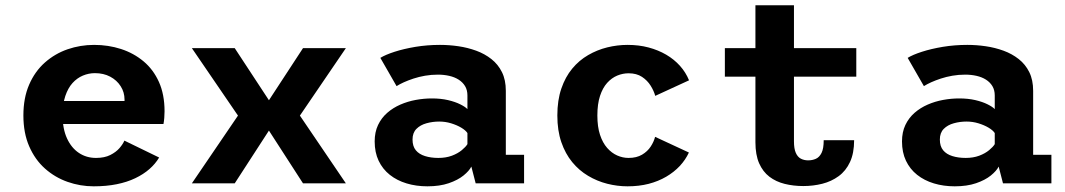

<svg xmlns="http://www.w3.org/2000/svg" viewBox="-20 -678 3940 710"><path d="M326.5 11Q276.5 11 229.8 -5.5Q183 -22 146.2 -54.8Q109.5 -87.5 88 -136.8Q66.5 -186 66.5 -251Q66.5 -316 87.8 -365Q109 -414 146 -446.8Q183 -479.5 230 -495.8Q277 -512 328 -512Q380.5 -512 427.5 -496.8Q474.5 -481.5 510.8 -451.2Q547 -421 567.8 -374.8Q588.5 -328.5 588.5 -266.5Q588.5 -255.5 587.5 -242.5Q586.5 -229.5 584.5 -219.5H181V-304.5H440.5Q440.5 -306 440.5 -307Q440.5 -308 440.5 -309.5Q440.5 -337 426.2 -359.2Q412 -381.5 387.5 -394.5Q363 -407.5 331 -407.5Q308 -407.5 286.5 -398.5Q265 -389.5 248.2 -371Q231.5 -352.5 221.5 -323Q211.5 -293.5 211.5 -252Q211.5 -201.5 227.8 -166.2Q244 -131 271.8 -112.5Q299.5 -94 335 -94Q366.5 -94 387.8 -104.8Q409 -115.5 421.8 -130.2Q434.5 -145 440 -158L568.5 -95.5Q554.5 -72 532.5 -52.8Q510.5 -33.5 480.2 -19Q450 -4.5 411.8 3.2Q373.5 11 326.5 11Z M689.5 0 860 -250.5 689.5 -500H848L977 -303.5H972L1100.5 -500H1259L1089 -250.5L1259 0H1100.5L972 -199H977L848 0Z M1560.5 11Q1519 11 1483.5 0.2Q1448 -10.5 1421.5 -31.5Q1395 -52.5 1380.2 -83.5Q1365.5 -114.5 1365.5 -155Q1365.5 -189.5 1378 -215.8Q1390.5 -242 1412 -260.8Q1433.5 -279.5 1460.5 -291.2Q1487.5 -303 1517.5 -308.5Q1547.5 -314 1577 -314Q1610 -314 1636.8 -307.8Q1663.5 -301.5 1682 -292.2Q1700.5 -283 1708.5 -274.5V-325Q1708.5 -345 1699.8 -359.5Q1691 -374 1676 -383.5Q1661 -393 1641.2 -397.5Q1621.5 -402 1599.5 -402Q1574.5 -402 1551.8 -398Q1529 -394 1509.2 -387.5Q1489.5 -381 1473.5 -373.8Q1457.5 -366.5 1446.5 -359.5L1386.5 -464Q1405 -475.5 1439 -486.5Q1473 -497.5 1516.5 -504.8Q1560 -512 1607 -512Q1641 -512 1675.2 -507Q1709.5 -502 1741 -490.5Q1772.5 -479 1797.2 -459.5Q1822 -440 1836.2 -411.2Q1850.5 -382.5 1850.5 -342V-105.5H1918V0H1739L1723 -62Q1715 -46 1694 -29Q1673 -12 1639.5 -0.5Q1606 11 1560.5 11ZM1601 -94Q1629 -94 1651 -102.2Q1673 -110.5 1687.8 -122.8Q1702.5 -135 1708.5 -145V-186Q1702 -196 1685.8 -205.8Q1669.5 -215.5 1648.2 -222Q1627 -228.5 1604 -228.5Q1580 -228.5 1557.2 -222.2Q1534.5 -216 1520 -201.5Q1505.5 -187 1505.5 -162Q1505.5 -137 1517.8 -122.2Q1530 -107.5 1551.8 -100.8Q1573.5 -94 1601 -94Z M2300.5 11Q2263 11 2225.5 1.5Q2188 -8 2154.8 -27.8Q2121.5 -47.5 2096 -78.5Q2070.5 -109.5 2055.8 -152.2Q2041 -195 2041 -251Q2041 -307.5 2055.8 -350.5Q2070.5 -393.5 2096 -424.2Q2121.5 -455 2154.8 -474.2Q2188 -493.5 2225.5 -502.8Q2263 -512 2300.5 -512Q2342.5 -512 2378.2 -502.5Q2414 -493 2443.5 -475.8Q2473 -458.5 2494.5 -434.5Q2516 -410.5 2528 -381L2403 -323.5Q2398 -342 2386 -361.2Q2374 -380.5 2354 -393.8Q2334 -407 2304.5 -407Q2283 -407 2262.5 -398.5Q2242 -390 2225.2 -371.5Q2208.5 -353 2198.8 -323.2Q2189 -293.5 2189 -251Q2189 -209 2198.8 -179.5Q2208.5 -150 2225.2 -131Q2242 -112 2262.5 -103Q2283 -94 2304.5 -94Q2334 -94 2354.2 -106Q2374.5 -118 2386.2 -136Q2398 -154 2402.5 -172L2527.5 -114Q2515 -87 2493.8 -64.2Q2472.5 -41.5 2443.5 -24.5Q2414.5 -7.5 2378.8 1.8Q2343 11 2300.5 11Z M2773.5 -152V-658.5H2916V-155.5Q2916 -128 2922.8 -112.8Q2929.5 -97.5 2941.5 -91.2Q2953.5 -85 2968.5 -85Q2984 -85 2997 -90.8Q3010 -96.5 3018 -112.5Q3026 -128.5 3026 -159.5H3138.5Q3138.5 -111.5 3123.2 -78.8Q3108 -46 3081.2 -26.5Q3054.5 -7 3020.8 1.5Q2987 10 2950.5 10Q2914 10 2881.8 2Q2849.5 -6 2825.2 -24.5Q2801 -43 2787.2 -74.2Q2773.5 -105.5 2773.5 -152ZM2660.5 -394.5V-500H3146.5V-394.5Z M3510.5 11Q3469 11 3433.5 0.2Q3398 -10.5 3371.5 -31.5Q3345 -52.5 3330.2 -83.5Q3315.5 -114.5 3315.5 -155Q3315.5 -189.5 3328 -215.8Q3340.5 -242 3362 -260.8Q3383.5 -279.5 3410.5 -291.2Q3437.5 -303 3467.5 -308.5Q3497.5 -314 3527 -314Q3560 -314 3586.8 -307.8Q3613.5 -301.5 3632 -292.2Q3650.5 -283 3658.5 -274.5V-325Q3658.5 -345 3649.8 -359.5Q3641 -374 3626 -383.5Q3611 -393 3591.2 -397.5Q3571.5 -402 3549.5 -402Q3524.5 -402 3501.8 -398Q3479 -394 3459.2 -387.5Q3439.5 -381 3423.5 -373.8Q3407.5 -366.5 3396.5 -359.5L3336.5 -464Q3355 -475.5 3389 -486.5Q3423 -497.5 3466.5 -504.8Q3510 -512 3557 -512Q3591 -512 3625.2 -507Q3659.5 -502 3691 -490.5Q3722.5 -479 3747.2 -459.5Q3772 -440 3786.2 -411.2Q3800.5 -382.5 3800.5 -342V-105.5H3868V0H3689L3673 -62Q3665 -46 3644 -29Q3623 -12 3589.5 -0.5Q3556 11 3510.5 11ZM3551 -94Q3579 -94 3601 -102.2Q3623 -110.5 3637.8 -122.8Q3652.5 -135 3658.5 -145V-186Q3652 -196 3635.8 -205.8Q3619.5 -215.5 3598.2 -222Q3577 -228.5 3554 -228.5Q3530 -228.5 3507.2 -222.2Q3484.5 -216 3470 -201.5Q3455.5 -187 3455.5 -162Q3455.5 -137 3467.8 -122.2Q3480 -107.5 3501.8 -100.8Q3523.5 -94 3551 -94Z"/></svg>

Font: Trispace Thin SemiBold
Style: Regular
Weight: 600
Version: Version 1.210